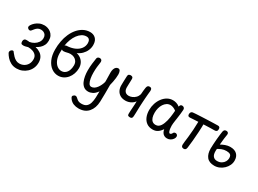

<svg xmlns="http://www.w3.org/2000/svg" viewBox="-64 -1728 3937 2931"><g transform="rotate(30 1905.0 -262.0)"><path d="M206 233Q148 233 104 209.5Q60 186 30.5 152Q1 118 -16 86Q-20 74 -18 61Q-16 48 -3 36Q10 23 24 23Q35 23 40.5 30Q46 37 52 46Q69 68 91 91Q113 114 141 130Q169 146 203 146Q247 146 283.5 126Q320 106 341.5 69.5Q363 33 363 -17Q363 -58 342.5 -84.5Q322 -111 285.5 -125Q249 -139 200 -139Q178 -133 159.5 -128Q141 -123 119 -123Q105 -123 95 -126.5Q85 -130 80 -141Q75 -152 75 -173Q75 -193 86 -206.5Q97 -220 118 -220Q138 -220 149 -220Q160 -220 175 -217Q215 -223 251.5 -244.5Q288 -266 311 -299.5Q334 -333 334 -375Q334 -408 319.5 -429Q305 -450 283 -459.5Q261 -469 236 -469Q204 -469 181.5 -454.5Q159 -440 143.5 -420.5Q128 -401 116 -386.5Q104 -372 93 -372Q89 -372 81 -373Q73 -374 65 -379Q56 -385 51 -393Q46 -401 46 -414Q46 -425 60 -447.5Q74 -470 100.5 -494Q127 -518 165 -535Q203 -552 251 -552Q277 -552 307 -543Q337 -534 363.5 -513.5Q390 -493 406.5 -460.5Q423 -428 423 -380Q423 -336 406 -301Q389 -266 360.5 -240.5Q332 -215 296 -197Q349 -184 384.5 -159.5Q420 -135 438 -98.5Q456 -62 456 -13Q456 42 435.5 87.5Q415 133 379.5 165.5Q344 198 299.5 215.5Q255 233 206 233Z M810 11Q746 11 692 -28Q638 -67 605.5 -140Q573 -213 573 -315Q573 -353 575.5 -385.5Q578 -418 586 -461Q599 -532 627 -595.5Q655 -659 696.5 -707.5Q738 -756 791 -784Q844 -812 907 -812Q933 -812 957 -804Q981 -796 1001 -778Q1021 -760 1032.5 -731.5Q1044 -703 1044 -661Q1044 -612 1024 -566.5Q1004 -521 968.5 -486Q933 -451 886 -431Q932 -420 964.5 -394Q997 -368 1014.5 -331Q1032 -294 1032 -248Q1032 -196 1015.5 -149Q999 -102 969 -66Q939 -30 898.5 -9.5Q858 11 810 11ZM817 -76Q856 -76 884.5 -97.5Q913 -119 928.5 -157.5Q944 -196 944 -246Q944 -287 926 -315Q908 -343 878 -357.5Q848 -372 812 -372Q782 -372 753.5 -363.5Q725 -355 692 -354Q683 -354 676 -357.5Q669 -361 663 -366Q662 -344 661.5 -327.5Q661 -311 661 -295Q663 -226 685.5 -177Q708 -128 743 -102Q778 -76 817 -76ZM667 -437Q669 -439 677 -444Q685 -449 699 -450Q772 -453 830.5 -477.5Q889 -502 923.5 -546Q958 -590 958 -648Q958 -683 941.5 -704.5Q925 -726 891 -726Q848 -726 811.5 -703Q775 -680 745.5 -640Q716 -600 696 -548Q676 -496 667 -437Z M1185 -508Q1188 -525 1201 -533.5Q1214 -542 1230 -542Q1249 -542 1261 -531Q1273 -520 1273 -498Q1273 -488 1269 -464Q1265 -440 1260.5 -399.5Q1256 -359 1256 -299Q1256 -248 1264 -201.5Q1272 -155 1289 -125Q1306 -95 1334 -95Q1361 -95 1384.5 -110Q1408 -125 1427 -150Q1446 -175 1460.5 -205.5Q1475 -236 1483 -266Q1484 -275 1483.5 -298Q1483 -321 1482.5 -348.5Q1482 -376 1481.5 -399.5Q1481 -423 1481 -433Q1481 -465 1489.5 -491Q1498 -517 1514.5 -532Q1531 -547 1554 -547Q1579 -547 1589.5 -521.5Q1600 -496 1600 -464Q1600 -435 1596 -400Q1592 -365 1585 -330Q1578 -295 1570 -264Q1570 -189 1570 -116Q1570 -43 1567 31Q1563 147 1502 217.5Q1441 288 1330 288Q1283 288 1242 272Q1201 256 1172 219Q1166 211 1159.5 200Q1153 189 1153 179Q1153 171 1159.5 162.5Q1166 154 1176.5 148Q1187 142 1198 142Q1215 142 1228 155Q1241 168 1257 180Q1271 191 1289 197Q1307 203 1334 203Q1390 203 1420 177.5Q1450 152 1462.5 109Q1475 66 1477.5 12Q1480 -42 1480 -99Q1443 -47 1404.5 -27.5Q1366 -8 1329 -8Q1281 -8 1249 -33Q1217 -58 1198.5 -99Q1180 -140 1172 -189Q1164 -238 1164 -285Q1164 -352 1171 -407Q1178 -462 1185 -508Z M2079 13Q2060 12 2050.5 7.5Q2041 3 2038.5 -5.5Q2036 -14 2036 -26Q2036 -45 2037.5 -74Q2039 -103 2041.5 -136Q2044 -169 2045.5 -199Q2047 -229 2047 -250Q2029 -224 2002 -206.5Q1975 -189 1946.5 -181Q1918 -173 1893 -173Q1833 -173 1795 -197Q1757 -221 1739 -259.5Q1721 -298 1721 -342Q1721 -372 1722 -403Q1723 -434 1724 -461.5Q1725 -489 1726 -507Q1726 -532 1740 -541Q1754 -550 1770 -550Q1790 -550 1802 -541Q1814 -532 1814 -511Q1814 -496 1813 -468.5Q1812 -441 1811 -410.5Q1810 -380 1810 -357Q1810 -329 1820 -307.5Q1830 -286 1849.5 -274Q1869 -262 1897 -262Q1926 -262 1957 -275Q1988 -288 2013 -313.5Q2038 -339 2049 -377Q2051 -409 2054 -440Q2057 -471 2061 -495Q2066 -524 2078 -534Q2090 -544 2110 -544Q2131 -544 2140.5 -531.5Q2150 -519 2149 -493Q2145 -457 2142 -422.5Q2139 -388 2136.5 -354.5Q2134 -321 2132 -285.5Q2130 -250 2128 -211Q2127 -175 2126 -143.5Q2125 -112 2124.5 -84.5Q2124 -57 2122 -32Q2121 -9 2111 2.5Q2101 14 2079 13Z M2278 -234Q2278 -293 2296 -348.5Q2314 -404 2347 -448Q2380 -492 2424.5 -517.5Q2469 -543 2522 -543Q2552 -543 2582.5 -533.5Q2613 -524 2642 -501Q2647 -523 2656.5 -532.5Q2666 -542 2682 -542Q2702 -542 2716 -529.5Q2730 -517 2729 -494Q2728 -463 2722 -417.5Q2716 -372 2710 -327Q2708 -313 2704 -287.5Q2700 -262 2697.5 -237Q2695 -212 2695 -197Q2695 -178 2698 -149.5Q2701 -121 2709.5 -99Q2718 -77 2732 -77Q2743 -77 2752 -85Q2761 -93 2769 -109Q2774 -120 2783.5 -124.5Q2793 -129 2803 -129Q2814 -129 2824 -123.5Q2834 -118 2839.5 -108.5Q2845 -99 2844 -85Q2844 -66 2829 -44Q2814 -22 2788 -6.5Q2762 9 2729 9Q2701 9 2679 -3Q2657 -15 2643 -37.5Q2629 -60 2624 -92Q2594 -48 2558 -23.5Q2522 1 2472 1Q2408 1 2365 -29.5Q2322 -60 2300 -113Q2278 -166 2278 -234ZM2371 -238Q2371 -189 2382.5 -154.5Q2394 -120 2417 -101.5Q2440 -83 2475 -83Q2503 -83 2523 -95.5Q2543 -108 2558 -130Q2573 -152 2584 -181Q2594 -206 2601.5 -236Q2609 -266 2614 -298.5Q2619 -331 2622 -362Q2625 -393 2627 -419Q2603 -439 2575.5 -449.5Q2548 -460 2526 -460Q2490 -460 2461.5 -441.5Q2433 -423 2412.5 -391.5Q2392 -360 2381.5 -320.5Q2371 -281 2371 -238Z M3020 -486Q3020 -509 3032 -521.5Q3044 -534 3064 -534Q3090 -534 3098.5 -523.5Q3107 -513 3106 -487Q3106 -402 3101 -318Q3096 -234 3089 -159.5Q3082 -85 3074 -28Q3071 -4 3060 7Q3049 18 3031 18Q3009 18 2997 7.5Q2985 -3 2985 -28Q2985 -47 2989.5 -83Q2994 -119 3000.5 -174Q3007 -229 3012.5 -306.5Q3018 -384 3020 -486ZM2875 -442Q2853 -441 2844 -451Q2835 -461 2835 -480Q2835 -504 2846 -517Q2857 -530 2874 -532Q2890 -534 2930.5 -536.5Q2971 -539 3024.5 -541.5Q3078 -544 3133 -546Q3188 -548 3235 -549.5Q3282 -551 3308 -551Q3328 -551 3337 -540Q3346 -529 3346 -508Q3346 -483 3333 -471.5Q3320 -460 3296 -461Q3268 -461 3224 -460Q3180 -459 3129 -456.5Q3078 -454 3028.5 -451Q2979 -448 2938.5 -446Q2898 -444 2875 -442Z M3563 9Q3471 9 3428 -44.5Q3385 -98 3385 -192Q3385 -225 3388 -271Q3391 -317 3395 -364Q3399 -411 3404 -449Q3409 -487 3412 -505Q3417 -528 3428.5 -537Q3440 -546 3458 -546Q3472 -546 3482 -540.5Q3492 -535 3496.5 -524Q3501 -513 3498 -496Q3493 -468 3487 -423.5Q3481 -379 3476 -314Q3511 -333 3550.5 -348Q3590 -363 3638 -363Q3712 -363 3753.5 -323.5Q3795 -284 3795 -212Q3795 -170 3776.5 -130.5Q3758 -91 3725.5 -59.5Q3693 -28 3651 -9.5Q3609 9 3563 9ZM3563 -75Q3608 -75 3640 -94.5Q3672 -114 3688.5 -143.5Q3705 -173 3705 -203Q3705 -250 3681.5 -265Q3658 -280 3616 -280Q3570 -280 3534 -265Q3498 -250 3471 -234Q3470 -224 3469.5 -213Q3469 -202 3469 -191Q3469 -133 3494 -104Q3519 -75 3563 -75Z"/></g></svg>

Font: Playpen Sans
Style: Regular
Weight: 400
Designer: Laura Meseguer, Veronika Burian, José Scaglione, Kostas Bartsokas, Vera Evstafieva, Tom Grace, Yorlmar Campos
Foundry: TypeTogether
Version: Version 2.000